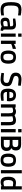

<svg xmlns="http://www.w3.org/2000/svg" viewBox="2854 -3602 759 6507"><g transform="rotate(90 3233.5 -348.5)"><path d="M52 -342Q52 -472 74 -547.5Q96 -623 151.5 -659.5Q207 -696 309 -696Q357 -696 410.5 -688.5Q464 -681 505 -671L501 -580Q465 -586 412 -591.5Q359 -597 324 -597Q260 -597 227 -573.5Q194 -550 181 -496.5Q168 -443 168 -342Q168 -242 180 -189.5Q192 -137 226 -113Q260 -89 327 -89Q363 -89 414.5 -93.5Q466 -98 501 -104L504 -11Q464 -2 408.5 4.5Q353 11 309 11Q207 11 151 -27.5Q95 -66 73.5 -142Q52 -218 52 -342Z M578 -148Q578 -224 618.5 -258Q659 -292 743 -299L871 -310V-346Q871 -385 854 -401Q837 -417 799 -417Q741 -417 611 -407L607 -485Q649 -495 705.5 -503Q762 -511 808 -511Q899 -511 939.5 -471.5Q980 -432 980 -346V-118Q982 -96 992 -86Q1002 -76 1024 -72L1021 11Q968 11 940 1Q912 -6 888 -26Q857 -12 812 -0.5Q767 11 727 11Q653 11 615.5 -29.5Q578 -70 578 -148ZM871 -101V-232L756 -222Q722 -218 705 -201Q688 -184 688 -151Q688 -117 703 -97.5Q718 -78 749 -78Q776 -78 810.5 -85Q845 -92 871 -101Z M1117 -700H1226V-584H1117ZM1117 -500H1226V0H1117Z M1359 -500H1468V-441Q1499 -461 1547 -482Q1595 -503 1637 -511V-401Q1592 -393 1545.5 -378Q1499 -363 1468 -349V0H1359Z M1692 -253Q1692 -381 1743.5 -446Q1795 -511 1915 -511Q2036 -511 2087 -446Q2138 -381 2138 -253Q2138 -121 2088 -55Q2038 11 1915 11Q1792 11 1742 -55Q1692 -121 1692 -253ZM2027 -253Q2027 -342 2003 -380Q1979 -418 1915 -418Q1851 -418 1827 -380Q1803 -342 1803 -253Q1803 -191 1812 -154.5Q1821 -118 1845.5 -100Q1870 -82 1915 -82Q1961 -82 1985 -100Q2009 -118 2018 -154.5Q2027 -191 2027 -253Z M2449 -16 2460 -105Q2603 -88 2666 -88Q2790 -88 2790 -197Q2790 -226 2778 -243.5Q2766 -261 2737.5 -273.5Q2709 -286 2654 -300Q2576 -320 2530.5 -344Q2485 -368 2463.5 -405Q2442 -442 2442 -501Q2442 -601 2502.5 -649Q2563 -697 2670 -697Q2713 -697 2775 -689.5Q2837 -682 2887 -673L2878 -582Q2732 -599 2680 -599Q2554 -599 2554 -509Q2554 -478 2567.5 -460Q2581 -442 2611 -430Q2641 -418 2707 -399Q2783 -378 2824 -355.5Q2865 -333 2883.5 -297.5Q2902 -262 2902 -204Q2902 -96 2840.5 -42.5Q2779 11 2673 11Q2629 11 2566.5 2.5Q2504 -6 2449 -16Z M2985 -245Q2985 -380 3040.5 -445.5Q3096 -511 3202 -511Q3308 -511 3360 -454.5Q3412 -398 3412 -282L3405 -204H3096Q3096 -143 3122 -114Q3148 -85 3209 -85Q3293 -85 3394 -94L3396 -12Q3353 -3 3295.5 4Q3238 11 3193 11Q3082 11 3033.5 -50Q2985 -111 2985 -245ZM3304 -288Q3304 -362 3280.5 -391.5Q3257 -421 3202 -421Q3146 -421 3121 -390Q3096 -359 3095 -288Z M3517 -500H3626V-469Q3654 -485 3690 -498Q3726 -511 3755 -511Q3801 -511 3831 -499.5Q3861 -488 3882 -462Q3918 -481 3966 -496Q4014 -511 4054 -511Q4122 -511 4159 -486Q4196 -461 4211.5 -408.5Q4227 -356 4227 -268V0H4118V-265Q4118 -345 4101.5 -379Q4085 -413 4034 -413Q4007 -413 3975 -405Q3943 -397 3921 -387Q3928 -339 3928 -259V0H3819V-257Q3819 -317 3813 -349.5Q3807 -382 3789 -397.5Q3771 -413 3734 -413Q3706 -413 3675.5 -405Q3645 -397 3626 -387V0H3517Z M4355 -700H4464V-584H4355ZM4355 -500H4464V0H4355Z M4610 -685H4870Q4975 -685 5027 -642.5Q5079 -600 5079 -507Q5079 -446 5060 -411Q5041 -376 4999 -353Q5047 -334 5071.5 -297.5Q5096 -261 5096 -194Q5096 0 4878 0H4610ZM4868 -394Q4918 -394 4941.5 -418.5Q4965 -443 4965 -493Q4965 -543 4940.5 -565.5Q4916 -588 4864 -588H4722V-394ZM4872 -97Q4928 -97 4955 -119.5Q4982 -142 4982 -200Q4982 -253 4949.5 -275.5Q4917 -298 4870 -298H4722V-97Z M5185 -253Q5185 -381 5236.5 -446Q5288 -511 5408 -511Q5529 -511 5580 -446Q5631 -381 5631 -253Q5631 -121 5581 -55Q5531 11 5408 11Q5285 11 5235 -55Q5185 -121 5185 -253ZM5520 -253Q5520 -342 5496 -380Q5472 -418 5408 -418Q5344 -418 5320 -380Q5296 -342 5296 -253Q5296 -191 5305 -154.5Q5314 -118 5338.5 -100Q5363 -82 5408 -82Q5454 -82 5478 -100Q5502 -118 5511 -154.5Q5520 -191 5520 -253Z M5745 -708H5854V0H5745Z M5970 -249Q5970 -385 6020.5 -448Q6071 -511 6178 -511Q6217 -511 6292 -498V-708H6401V0H6293V-26Q6266 -12 6227.5 -0.5Q6189 11 6159 11Q6093 11 6051.5 -14.5Q6010 -40 5990 -97Q5970 -154 5970 -249ZM6292 -111V-406Q6232 -416 6186 -416Q6131 -416 6106 -375.5Q6081 -335 6081 -249Q6081 -158 6104 -122.5Q6127 -87 6176 -87Q6204 -87 6237 -94.5Q6270 -102 6292 -111Z"/></g></svg>

Font: Cairo SemiBold
Style: Regular
Weight: 600
Designer: Mohamed Gaber, Accademia di Belle Arti di Urbino and others
Foundry: Kief Type Foundry, Accademia di Belle Arti di Urbino and others
Version: Version 3.011